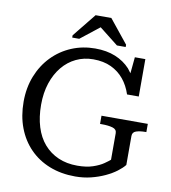

<svg xmlns="http://www.w3.org/2000/svg" viewBox="-97 -988 966 1082"><g transform="rotate(10 386.5 -447.5)"><path d="M679 -270V-104Q664 -85 637.5 -65Q611 -45 574.5 -28Q538 -11 495.5 -0.5Q453 10 406 10Q325 10 259 -16Q193 -42 145.5 -90.5Q98 -139 72.5 -206Q47 -273 47 -355Q47 -435 73.5 -502Q100 -569 147.5 -618Q195 -667 258 -693.5Q321 -720 393 -720Q459 -720 509 -699.5Q559 -679 593 -642Q603 -630 612 -617L621 -710H681V-496H614Q598 -545 568.5 -581Q539 -617 495.5 -637.5Q452 -658 393 -658Q340 -658 295 -636.5Q250 -615 217 -575Q184 -535 165.5 -479.5Q147 -424 147 -355Q147 -285 164.5 -228.5Q182 -172 216 -133Q250 -94 298 -73Q346 -52 407 -52Q459 -52 496 -64.5Q533 -77 556 -93Q579 -109 589 -118V-270Q589 -292 565 -299Q541 -306 504 -306H493V-353H758V-306H754Q722 -306 700.5 -299Q679 -292 679 -270ZM452 -905H362L254 -771V-758H294L402 -843L510 -758H560V-771Z"/></g></svg>

Font: Roboto Serif 20pt
Style: Regular
Weight: 400
Designer: Greg Gazdowicz
Foundry: Commercial Type
Version: Version 1.008